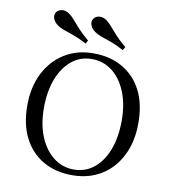

<svg xmlns="http://www.w3.org/2000/svg" viewBox="-85 -835 826 921"><g transform="rotate(10 328.0 -375.0)"><path d="M327.4 11.3Q246 11.3 185.5 -23.8Q125 -58.9 91.5 -124.2Q58.1 -189.5 58.1 -281.5Q58.1 -371.8 92.7 -439.5Q127.4 -507.3 187.9 -544.8Q248.4 -582.3 328.2 -582.3Q409.7 -582.3 470.6 -547.2Q531.5 -512.1 564.5 -447.2Q597.6 -382.3 597.6 -289.5Q597.6 -199.2 563.7 -131.5Q529.8 -63.7 469 -26.2Q408.1 11.3 327.4 11.3ZM329.8 -16.9Q387.1 -16.9 429 -51.2Q471 -85.5 494 -146.4Q516.9 -207.3 516.9 -287.1Q516.9 -368.5 491.9 -428.6Q466.9 -488.7 423.8 -521.4Q380.6 -554 325.8 -554Q269.4 -554 227.4 -519.8Q185.5 -485.5 162.1 -425Q138.7 -364.5 138.7 -283.9Q138.7 -202.4 164.1 -142.3Q189.5 -82.3 232.7 -49.6Q275.8 -16.9 329.8 -16.9ZM282.3 -621.8Q246 -641.1 218.5 -650.8Q191.1 -660.5 171 -667.3Q150.8 -674.2 136.3 -684.7Q117.7 -698.4 112.5 -714.9Q107.3 -731.5 116.1 -745.2Q125 -757.3 142.7 -760.1Q160.5 -762.9 179.8 -749.2Q194.4 -738.7 207.7 -722.6Q221 -706.5 240.3 -685.5Q259.7 -664.5 291.1 -637.9ZM462.9 -621.8Q427.4 -641.1 399.6 -650.8Q371.8 -660.5 351.6 -667.7Q331.5 -675 317.7 -684.7Q299.2 -698.4 294 -714.9Q288.7 -731.5 297.6 -745.2Q306.5 -758.1 324.2 -760.5Q341.9 -762.9 361.3 -749.2Q374.2 -740.3 387.9 -723.8Q401.6 -707.3 421.4 -685.9Q441.1 -664.5 472.6 -637.9Z"/></g></svg>

Font: Playfair 5pt SemiExpanded Light Light
Style: Regular
Weight: 300
Version: Version 2.203